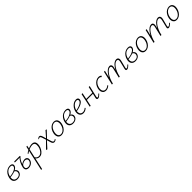

<svg xmlns="http://www.w3.org/2000/svg" viewBox="694 -2772 5368 5368"><g transform="rotate(-45 3378.0 -88.5)"><path d="M185 6Q105 6 64.5 -46Q24 -98 45 -193Q60 -259 96 -309Q132 -359 183.5 -387.5Q235 -416 295 -416Q339 -416 361 -402Q383 -388 389 -367.5Q395 -347 390 -325Q383 -294 358 -268Q333 -242 292.5 -223Q252 -204 197.5 -190Q143 -176 76 -168L74 -192Q198 -205 271 -241.5Q344 -278 354 -323Q356 -333 354 -348.5Q352 -364 336.5 -375.5Q321 -387 284 -387Q232 -387 191.5 -361.5Q151 -336 124 -292.5Q97 -249 85 -195Q72 -141 81.5 -102.5Q91 -64 120 -43.5Q149 -23 193 -23Q217 -23 244 -30Q271 -37 292.5 -56Q314 -75 321 -108Q327 -134 320.5 -156.5Q314 -179 297.5 -194.5Q281 -210 256 -215L282 -234Q299 -230 314.5 -219.5Q330 -209 341.5 -193.5Q353 -178 358 -157.5Q363 -137 357 -112Q348 -70 321 -44Q294 -18 257.5 -6Q221 6 185 6Z M626 7Q586 7 559 -8.5Q532 -24 521.5 -55Q511 -86 520 -129Q527 -163 540 -200.5Q553 -238 572 -274.5Q591 -311 614.5 -341.5Q638 -372 664 -392L694 -390Q659 -362 631 -318.5Q603 -275 584 -224.5Q565 -174 555 -124Q544 -74 566 -49Q588 -24 633 -24Q664 -24 692.5 -36Q721 -48 742.5 -70Q764 -92 773 -124Q785 -169 761.5 -194.5Q738 -220 701 -220Q683 -220 660 -214Q637 -208 614.5 -196Q592 -184 576 -166Q560 -148 555 -124L530 -126Q539 -158 560 -181.5Q581 -205 608 -220.5Q635 -236 663.5 -243.5Q692 -251 715 -251Q749 -251 773.5 -235Q798 -219 808 -190.5Q818 -162 807 -123Q796 -80 767.5 -51Q739 -22 701 -7.5Q663 7 626 7ZM458 -378 465 -410H686L694 -390L668 -378Z M832 289 999 -462 1034 -466 1011 -350 869 289ZM1061 4Q1029 4 1002.5 -8Q976 -20 957.5 -40Q939 -60 930 -86L948 -103Q963 -70 991 -48Q1019 -26 1060 -26Q1099 -26 1134 -51Q1169 -76 1196 -120Q1223 -164 1235 -220Q1250 -298 1228.5 -339.5Q1207 -381 1145 -381Q1121 -381 1091 -374.5Q1061 -368 1028 -355Q995 -342 961.5 -323.5Q928 -305 898 -280L886 -299Q930 -336 979.5 -361Q1029 -386 1076 -399Q1123 -412 1160 -412Q1211 -412 1240 -389.5Q1269 -367 1277.5 -326Q1286 -285 1275 -228Q1262 -167 1231.5 -114.5Q1201 -62 1157.5 -29Q1114 4 1061 4Z M1644 4Q1620 4 1599 -13Q1578 -30 1563 -83L1529 -200L1493 -314Q1479 -359 1467.5 -371.5Q1456 -384 1442 -384Q1431 -384 1419.5 -378.5Q1408 -373 1397 -360L1385 -377Q1402 -396 1420 -405.5Q1438 -415 1456 -415Q1478 -415 1496 -397Q1514 -379 1529 -325L1557 -228L1599 -94Q1612 -50 1626 -38Q1640 -26 1655 -26Q1670 -26 1684 -32Q1698 -38 1710 -52L1725 -35Q1703 -13 1683 -4.5Q1663 4 1644 4ZM1362 4 1322 -8 1536 -224 1547 -200ZM1553 -200 1541 -224 1706 -413 1745 -403Z M1924 6Q1873 6 1842 -20Q1811 -46 1800 -91Q1789 -136 1801 -193Q1815 -259 1849 -309.5Q1883 -360 1931 -388Q1979 -416 2031 -416Q2081 -416 2112.5 -391Q2144 -366 2155 -321.5Q2166 -277 2154 -219Q2141 -156 2107.5 -105Q2074 -54 2026.5 -24Q1979 6 1924 6ZM1933 -25Q1976 -25 2013 -50.5Q2050 -76 2076.5 -120Q2103 -164 2113 -217Q2129 -289 2106 -337.5Q2083 -386 2023 -386Q1983 -386 1946 -362.5Q1909 -339 1881.5 -296.5Q1854 -254 1842 -195Q1826 -117 1851 -71Q1876 -25 1933 -25Z M2384 6Q2304 6 2263.5 -46Q2223 -98 2244 -193Q2259 -259 2295 -309Q2331 -359 2382.5 -387.5Q2434 -416 2494 -416Q2538 -416 2560 -402Q2582 -388 2588 -367.5Q2594 -347 2589 -325Q2582 -294 2557 -268Q2532 -242 2491.5 -223Q2451 -204 2396.5 -190Q2342 -176 2275 -168L2273 -192Q2397 -205 2470 -241.5Q2543 -278 2553 -323Q2555 -333 2553 -348.5Q2551 -364 2535.5 -375.5Q2520 -387 2483 -387Q2431 -387 2390.5 -361.5Q2350 -336 2323 -292.5Q2296 -249 2284 -195Q2271 -141 2280.5 -102.5Q2290 -64 2319 -43.5Q2348 -23 2392 -23Q2416 -23 2443 -30Q2470 -37 2491.5 -56Q2513 -75 2520 -108Q2526 -134 2519.5 -156.5Q2513 -179 2496.5 -194.5Q2480 -210 2455 -215L2481 -234Q2498 -230 2513.5 -219.5Q2529 -209 2540.5 -193.5Q2552 -178 2557 -157.5Q2562 -137 2556 -112Q2547 -70 2520 -44Q2493 -18 2456.5 -6Q2420 6 2384 6Z M2792 6Q2742 6 2708.5 -19Q2675 -44 2663.5 -89Q2652 -134 2665 -193Q2679 -254 2715.5 -304.5Q2752 -355 2802 -386Q2852 -417 2907 -417Q2944 -417 2963 -402.5Q2982 -388 2987.5 -367.5Q2993 -347 2988 -325Q2981 -287 2942.5 -255.5Q2904 -224 2840.5 -201.5Q2777 -179 2691 -166L2692 -191Q2768 -204 2824 -224.5Q2880 -245 2912.5 -270.5Q2945 -296 2951 -323Q2953 -334 2951 -348Q2949 -362 2936.5 -373Q2924 -384 2895 -384Q2851 -384 2812 -357Q2773 -330 2745 -287Q2717 -244 2704 -196Q2693 -145 2700 -107Q2707 -69 2732.5 -47.5Q2758 -26 2800 -26Q2827 -26 2858 -38Q2889 -50 2920 -78L2936 -57Q2914 -36 2890 -21.5Q2866 -7 2841.5 -0.5Q2817 6 2792 6Z M3368 4Q3353 4 3342.5 -3Q3332 -10 3328.5 -26Q3325 -42 3331 -67L3411 -410H3449L3369 -69Q3365 -51 3368.5 -40Q3372 -29 3385 -29Q3405 -29 3426 -46.5Q3447 -64 3474 -91L3489 -74Q3456 -38 3426 -17Q3396 4 3368 4ZM3042 0 3129 -410H3167L3079 0ZM3100 -192 3106 -224H3391L3384 -192Z M3686 6Q3637 6 3605 -19Q3573 -44 3561.5 -89Q3550 -134 3562 -193Q3576 -257 3611.5 -307.5Q3647 -358 3695.5 -387Q3744 -416 3798 -416Q3827 -416 3850.5 -406.5Q3874 -397 3890 -376L3862 -350Q3850 -366 3832 -375Q3814 -384 3788 -384Q3746 -384 3708 -359.5Q3670 -335 3642 -292.5Q3614 -250 3602 -195Q3585 -119 3611 -72.5Q3637 -26 3694 -26Q3727 -26 3758 -40Q3789 -54 3813 -77L3830 -57Q3801 -29 3763.5 -11.5Q3726 6 3686 6Z M4516 4Q4499 4 4489 -3Q4479 -10 4476 -24.5Q4473 -39 4479 -61L4533 -283Q4544 -325 4534.5 -353Q4525 -381 4488 -381Q4453 -381 4416 -353.5Q4379 -326 4343 -275.5Q4307 -225 4277.5 -155Q4248 -85 4230 0H4202Q4224 -97 4258 -174Q4292 -251 4331.5 -304.5Q4371 -358 4414.5 -386.5Q4458 -415 4499 -415Q4530 -415 4550 -400Q4570 -385 4576 -355.5Q4582 -326 4571 -281L4517 -69Q4512 -51 4515 -40Q4518 -29 4532 -29Q4552 -29 4573.5 -46.5Q4595 -64 4621 -91L4637 -74Q4604 -38 4573.5 -17Q4543 4 4516 4ZM3919 0 4015 -410H4052L3956 0ZM3931 0Q3951 -86 3983.5 -161.5Q4016 -237 4057 -294Q4098 -351 4143 -383Q4188 -415 4232 -415Q4278 -415 4294.5 -379.5Q4311 -344 4296 -288L4225 0H4192L4260 -287Q4272 -330 4261.5 -355.5Q4251 -381 4218 -381Q4183 -381 4145 -351Q4107 -321 4070 -268Q4033 -215 4003.5 -146.5Q3974 -78 3957 0Z M4850 6Q4770 6 4729.5 -46Q4689 -98 4710 -193Q4725 -259 4761 -309Q4797 -359 4848.5 -387.5Q4900 -416 4960 -416Q5004 -416 5026 -402Q5048 -388 5054 -367.5Q5060 -347 5055 -325Q5048 -294 5023 -268Q4998 -242 4957.5 -223Q4917 -204 4862.5 -190Q4808 -176 4741 -168L4739 -192Q4863 -205 4936 -241.5Q5009 -278 5019 -323Q5021 -333 5019 -348.5Q5017 -364 5001.5 -375.5Q4986 -387 4949 -387Q4897 -387 4856.5 -361.5Q4816 -336 4789 -292.5Q4762 -249 4750 -195Q4737 -141 4746.5 -102.5Q4756 -64 4785 -43.5Q4814 -23 4858 -23Q4882 -23 4909 -30Q4936 -37 4957.5 -56Q4979 -75 4986 -108Q4992 -134 4985.5 -156.5Q4979 -179 4962.5 -194.5Q4946 -210 4921 -215L4947 -234Q4964 -230 4979.5 -219.5Q4995 -209 5006.5 -193.5Q5018 -178 5023 -157.5Q5028 -137 5022 -112Q5013 -70 4986 -44Q4959 -18 4922.5 -6Q4886 6 4850 6Z M5254 6Q5203 6 5172 -20Q5141 -46 5130 -91Q5119 -136 5131 -193Q5145 -259 5179 -309.5Q5213 -360 5261 -388Q5309 -416 5361 -416Q5411 -416 5442.5 -391Q5474 -366 5485 -321.5Q5496 -277 5484 -219Q5471 -156 5437.5 -105Q5404 -54 5356.5 -24Q5309 6 5254 6ZM5263 -25Q5306 -25 5343 -50.5Q5380 -76 5406.5 -120Q5433 -164 5443 -217Q5459 -289 5436 -337.5Q5413 -386 5353 -386Q5313 -386 5276 -362.5Q5239 -339 5211.5 -296.5Q5184 -254 5172 -195Q5156 -117 5181 -71Q5206 -25 5263 -25Z M6164 4Q6147 4 6137 -3Q6127 -10 6124 -24.5Q6121 -39 6127 -61L6181 -283Q6192 -325 6182.5 -353Q6173 -381 6136 -381Q6101 -381 6064 -353.5Q6027 -326 5991 -275.5Q5955 -225 5925.5 -155Q5896 -85 5878 0H5850Q5872 -97 5906 -174Q5940 -251 5979.5 -304.5Q6019 -358 6062.5 -386.5Q6106 -415 6147 -415Q6178 -415 6198 -400Q6218 -385 6224 -355.5Q6230 -326 6219 -281L6165 -69Q6160 -51 6163 -40Q6166 -29 6180 -29Q6200 -29 6221.5 -46.5Q6243 -64 6269 -91L6285 -74Q6252 -38 6221.5 -17Q6191 4 6164 4ZM5567 0 5663 -410H5700L5604 0ZM5579 0Q5599 -86 5631.5 -161.5Q5664 -237 5705 -294Q5746 -351 5791 -383Q5836 -415 5880 -415Q5926 -415 5942.5 -379.5Q5959 -344 5944 -288L5873 0H5840L5908 -287Q5920 -330 5909.5 -355.5Q5899 -381 5866 -381Q5831 -381 5793 -351Q5755 -321 5718 -268Q5681 -215 5651.5 -146.5Q5622 -78 5605 0Z M6481 6Q6430 6 6399 -20Q6368 -46 6357 -91Q6346 -136 6358 -193Q6372 -259 6406 -309.5Q6440 -360 6488 -388Q6536 -416 6588 -416Q6638 -416 6669.5 -391Q6701 -366 6712 -321.5Q6723 -277 6711 -219Q6698 -156 6664.5 -105Q6631 -54 6583.5 -24Q6536 6 6481 6ZM6490 -25Q6533 -25 6570 -50.5Q6607 -76 6633.5 -120Q6660 -164 6670 -217Q6686 -289 6663 -337.5Q6640 -386 6580 -386Q6540 -386 6503 -362.5Q6466 -339 6438.5 -296.5Q6411 -254 6399 -195Q6383 -117 6408 -71Q6433 -25 6490 -25Z"/></g></svg>

Font: Ysabeau ExtraLight
Style: Italic
Weight: 250
Italic angle: -12°
Version: Version 2.000;gftools[0.9.27.dev2+g8671c4b]